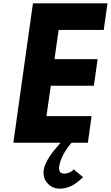

<svg xmlns="http://www.w3.org/2000/svg" viewBox="-20 -847 663 1149"><path d="M178 -827 177 -826 60 6 61 7H342L329 23C297 58 249 121 242 168C237 202 245 225 257 241L263 248C282 272 311 282 338 282C391 282 431 254 454 234L462 227C468 222 472 218 477 213L420 166C420 167 417 171 414 174C404 183 385 192 364 192C355 192 346 189 339 182L338 180C335 173 332 162 334 150C343 89 387 31 405 11L410 7H505L506 6L528 -151L527 -152H258L284 -334H541L542 -335L564 -492L563 -493H306L331 -668H600L601 -669L623 -826L622 -827Z"/></svg>

Font: Hussar Woodtype
Style: SeBdObl
Weight: 900
Foundry: Cannot Into Space Fonts
Version: Version 1.07